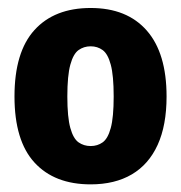

<svg xmlns="http://www.w3.org/2000/svg" viewBox="-20 -770 465 493"><path d="M212.8 -296.6Q119.8 -296.6 68.5 -352.7Q17.2 -408.7 17.2 -522.3Q17.2 -636.4 68.5 -692.9Q119.8 -749.5 212.8 -749.5Q306.1 -749.5 356.9 -691.5Q407.7 -633.6 407.7 -522.3Q407.7 -448.2 384.8 -398Q361.9 -347.8 318.4 -322.2Q274.9 -296.6 212.8 -296.6ZM212.8 -395Q230.3 -395 243.6 -404.5Q257 -414 264.4 -441.4Q271.9 -468.7 271.9 -522.3Q271.9 -576.2 264.4 -603.9Q257 -631.7 243.6 -641.4Q230.3 -651.1 212.8 -651.1Q195.3 -651.1 181.7 -641.4Q168.2 -631.7 160.6 -603.9Q152.9 -576.2 152.9 -522.3Q152.9 -468.7 160.6 -441.4Q168.2 -414 181.7 -404.5Q195.3 -395 212.8 -395Z"/></svg>

Font: Encode Sans Condensed Thin
Style: Regular
Weight: 100
Width: 3
Designer: Multiple Designers
Foundry: Impallari Type
Version: Version 3.002